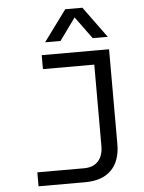

<svg xmlns="http://www.w3.org/2000/svg" viewBox="-61 -980 772 1028"><g transform="rotate(-5 325.0 -466.0)"><path d="M104 0V-75H355Q405 -75 431.5 -104.5Q458 -134 458 -185V-698H544V-188Q544 -144 532 -109Q520 -74 496 -49.5Q472 -25 436.5 -12.5Q401 0 354 0ZM182 -698H539V-623H182ZM206 -765 329 -932H421L543 -765H462L375 -884L289 -765Z"/></g></svg>

Font: Azeret Mono Thin Light
Style: Regular
Weight: 300
Version: Version 1.002